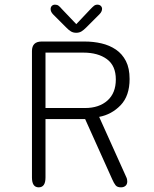

<svg xmlns="http://www.w3.org/2000/svg" viewBox="-20 -797 659 823"><path d="M175 -571.5V-334H344.5Q404.5 -334 440.5 -366Q476.5 -398 476.5 -456.5Q476.5 -515.5 438.2 -543.5Q400 -571.5 337 -571.5ZM117 -36V-578Q117 -619 158.5 -619H343Q380.5 -619 415 -611Q449.5 -603 476.8 -584.5Q504 -566 519.8 -535.2Q535.5 -504.5 535.5 -458.5Q535.5 -386 497 -346Q458.5 -306 405 -296L520.5 -39.5Q523.5 -33.5 524.5 -28.8Q525.5 -24 525.5 -19.5Q525.5 -7 518 -0.5Q510.5 6 498.5 6Q482.5 6 475.5 -2.8Q468.5 -11.5 461 -28.5L345 -286.5H175V-36Q175 6 146 6Q117 6 117 -36ZM406 -735.5 350 -679.5Q338.5 -668 329 -662.2Q319.5 -656.5 306.5 -656.5Q294 -656.5 284.2 -662.2Q274.5 -668 263.5 -679.5L207.5 -735.5Q197 -746.5 197 -758Q197 -766.5 202.2 -771.8Q207.5 -777 216 -777Q225 -777 231 -772.5Q237 -768 245 -758.5L307 -693.5L368.5 -758.5Q376.5 -767 382.8 -772Q389 -777 397.5 -777Q406.5 -777 412 -771.8Q417.5 -766.5 417.5 -759Q417.5 -754 415 -748Q412.5 -742 406 -735.5Z"/></svg>

Font: Sono ExtraLight Monospace Light
Style: Regular
Weight: 300
Version: Version 2.112